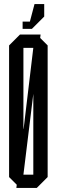

<svg xmlns="http://www.w3.org/2000/svg" viewBox="-20 -931 281 951"><path d="M138 -788H92V-824H128L151 -911H199V-849ZM61 0 63 -16 25 -54V-706L79 -760H181L179 -743L216 -706V-54L162 0ZM145 -694H96V-293H97ZM145 -466 96 -66H145Z"/></svg>

Font: Commune Nuit Debout
Style: Regular
Weight: 400
Designer: Sébastien Marchal
Foundry: Sébastien Marchal
Version: Version 1.003;PS 1.3;hotconv 1.0.88;makeotf.lib2.5.647800